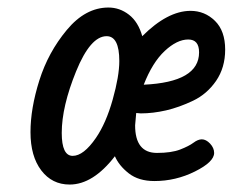

<svg xmlns="http://www.w3.org/2000/svg" viewBox="-20 -477 618 510"><path d="M61 -126Q61 -189 84.5 -263.4Q107.9 -337.9 157.5 -397.5Q207 -457 268.1 -457Q297.9 -457 322.5 -438Q347.2 -418.9 357.9 -380.9Q424.8 -447.8 485.8 -448.2Q523.9 -448.2 551 -421.6Q578.1 -395 578.1 -345.2Q578.1 -297.4 554 -262.2Q529.8 -227.1 492.9 -209.5Q456.1 -191.9 421.1 -183.8Q386.2 -175.8 354 -175.8Q352.1 -175.8 348.1 -176.3Q344.2 -176.8 341.8 -176.8L338.9 -144Q338.9 -70.8 397 -70.8Q435.1 -70.8 458.5 -79.8Q481.9 -88.9 493.9 -97.9Q505.9 -106.9 516.1 -106.9Q527.3 -106.9 538.1 -95.5Q548.8 -84 548.8 -70.8Q548.8 -46.9 497.8 -21.5Q446.8 3.9 390.1 3.9Q348.1 3.9 322 -16.6Q295.9 -37.1 285.2 -62Q227.1 13.2 165 13.2Q118.2 13.2 89.6 -24.4Q61 -62 61 -126ZM144 -124Q144 -63 173.1 -63Q202.1 -63 234.9 -110.8Q261.7 -149.9 279.3 -212.4Q296.9 -274.9 296.9 -314.9Q296.9 -380.9 263.2 -380.9Q220.2 -380.9 182.1 -287.4Q144 -193.8 144 -124ZM361.8 -252Q508.8 -258.8 508.8 -337.9Q508.8 -372.1 480 -372.1Q450.2 -372.1 417.5 -341.6Q384.8 -311 361.8 -252Z"/></svg>

Font: CMU Typewriter Text
Style: BoldItalic
Weight: 700
Italic angle: -14.04°
Version: Version 0.7.0